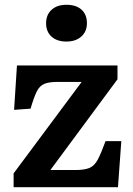

<svg xmlns="http://www.w3.org/2000/svg" viewBox="-20 -784 555 804"><path d="M37 0V-58L322 -441H221Q186 -441 166 -433Q146 -425 134 -401Q122 -377 108 -329L39 -324L51 -510H472V-452L191 -72H294Q333 -72 354 -80.5Q375 -89 389 -115Q403 -141 422 -193H488L474 0ZM258 -610Q219 -610 196 -630.5Q173 -651 173 -687Q173 -722 196 -743Q219 -764 258 -764Q299 -764 321.5 -743.5Q344 -723 344 -687Q344 -652 320.5 -631Q297 -610 258 -610Z"/></svg>

Font: Literata 12pt SemiBold
Style: Regular
Weight: 600
Designer: Latin by Veronika Burian and Jose Scaglione. Greek by Irene Vlachou. Cyrillic by Vera Evstafieva.
Foundry: TypeTogether
Version: Version 3.002